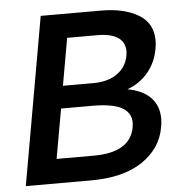

<svg xmlns="http://www.w3.org/2000/svg" viewBox="-51 -752 766 802"><g transform="rotate(-5 332.0 -351.5)"><path d="M25 0H298Q435 0 514.5 -54Q594 -108 609 -194Q613 -211 613 -232Q613 -285 580.5 -319.5Q548 -354 483 -366Q536 -385 570.5 -426.5Q605 -468 615 -526Q618 -543 618 -559Q618 -632 558 -667.5Q498 -703 402 -703H149ZM251 -602H378Q434 -602 463.5 -582.5Q493 -563 493 -524Q493 -519 491 -505Q482 -459 444 -431.5Q406 -404 341 -404H216ZM200 -310H332Q416 -310 454.5 -288.5Q493 -267 493 -225Q493 -220 491 -206Q472 -102 319 -102H163Z"/></g></svg>

Font: Geom Medium
Style: Italic
Weight: 500
Italic angle: -10°
Version: Version 1.102